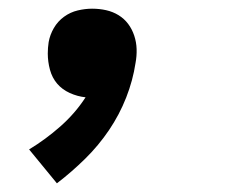

<svg xmlns="http://www.w3.org/2000/svg" viewBox="-20 -217 540 442"><path d="M111 205 47 127Q85 104 119 74Q153 44 177 7Q158 5 140.5 -3Q123 -11 111.5 -24.5Q100 -38 95 -56.5Q90 -75 90 -94Q90 -101 90.5 -107Q91 -113 92 -120Q95 -137 104 -152.5Q113 -168 127.5 -178.5Q142 -189 159 -193Q176 -197 192 -197Q209 -197 224.5 -193.5Q240 -190 253 -182Q266 -174 275 -162Q284 -150 289 -135Q294 -120 294.5 -104Q295 -88 292 -72Q286 -32 270.5 7.5Q255 47 231 82.5Q207 118 176 148.5Q145 179 111 205Z"/></svg>

Font: iosevka_custom_sans_ss08 XBd
Style: Italic
Weight: 800
Italic angle: -10°
Designer: Belleve Invis
Foundry: Belleve Invis
Version: Version 10.3.0; ttfautohint (v1.8.3)